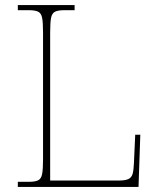

<svg xmlns="http://www.w3.org/2000/svg" viewBox="-20 -734 623 754"><path d="M50 0V-20H93Q118 -20 130 -26Q142 -32 145.5 -51Q149 -70 149 -108V-606Q149 -645 145.5 -663.5Q142 -682 130 -688Q118 -694 93 -694H50V-714H273V-694H233Q208 -694 196 -688Q184 -682 180.5 -663.5Q177 -645 177 -606V-25H446Q472 -25 484.5 -31Q497 -37 501 -52Q505 -67 506 -94L511 -205H531L524 0Z"/></svg>

Font: Noto Serif Hebrew Thin
Style: Regular
Weight: 250
Version: Version 2.003